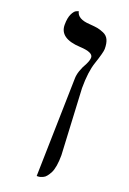

<svg xmlns="http://www.w3.org/2000/svg" viewBox="-147 -605 575 859"><g transform="rotate(20 141.0 -175.5)"><path d="M147 203.1 158.2 -264.2Q158.2 -298.8 185.1 -345.2Q194.8 -365.2 194.8 -377.9Q194.8 -402.8 131.8 -405.8Q32.7 -410.6 33.2 -476.1Q33.2 -508.3 42.5 -527.6Q51.8 -546.9 62 -550.3L71.8 -554.2Q78.6 -519 138.2 -516.1Q163.1 -514.2 175.5 -512Q188 -509.8 205.6 -502.4Q223.1 -495.1 231 -478.5Q238.8 -461.9 238.8 -435.1Q238.8 -418.9 219.2 -360.8Q203.1 -314 203.1 -235.8L219.2 78.1Q219.2 106 215.6 127.9Q211.9 149.9 205.6 162.4Q199.2 174.8 192.1 183.8Q185.1 192.9 177 196.5Q168.9 200.2 163.6 201.7Q158.2 203.1 152.3 203.1Z"/></g></svg>

Font: Biolilbert
Style: Regular
Weight: 400
Designer: Philipp H. Poll
Foundry: Philipp H. Poll
Version: Version 1.1.0